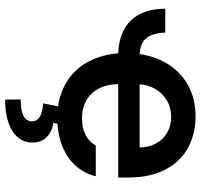

<svg xmlns="http://www.w3.org/2000/svg" viewBox="-37 -540 795 761"><g transform="rotate(90 360.5 -159.5)"><path d="M194.3 -315.4Q204.1 -382.3 237.1 -432.4Q270 -482.4 322.5 -509.8Q375 -537.1 441.4 -537.1Q508.8 -537.1 563.7 -508.3Q618.7 -479.5 651.1 -419.2Q683.6 -358.9 683.6 -269.5V-230.5H313.5Q314 -186 331.1 -153.6Q348.1 -121.1 378.4 -104Q408.7 -86.9 449.2 -86.9Q488.8 -86.9 516.6 -102.1Q544.4 -117.2 556.6 -141.6H678.7Q668.5 -98.6 640.1 -65.4Q611.8 -32.2 568.4 -12.7Q524.9 6.8 470.2 10.3L466.8 26.4Q501.5 31.7 523.2 52.7Q544.9 73.7 544.9 109.4Q544.9 142.1 525.1 166.5Q505.4 190.9 467 204.3Q428.7 217.8 375 217.8L374 156.2Q459.5 156.2 460.9 112.3Q460.9 91.3 444.1 80.8Q427.2 70.3 389.6 66.4L401.9 7.8Q340.8 -1 295.4 -32.2Q250 -63.5 223.4 -114Q196.8 -164.6 191.4 -230.5Q105 -233.9 59.8 -282.2Q14.6 -330.6 14.6 -417H109.4Q110.4 -369.1 130.1 -343.5Q149.9 -317.9 194.3 -315.4ZM564.5 -315.4Q564 -351.6 548.8 -379.9Q533.7 -408.2 506.3 -424.3Q479 -440.4 443.4 -440.4Q406.7 -440.4 378.2 -423.6Q349.6 -406.7 333 -378.2Q316.4 -349.6 314 -315.4Z"/></g></svg>

Font: Pretendard JP SemiBold
Style: Regular
Weight: 600
Designer: Base glyphs from Inter by Rasmus Andersson; Hangeul glyphs from Noto Sans CJK(Source Han Sans) by Jang Soo-young and Kan
Foundry: Kil Hyung-jin
Version: Version 1.309